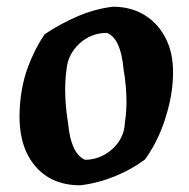

<svg xmlns="http://www.w3.org/2000/svg" viewBox="-20 -540 562 572"><path d="M219 12Q130 12 81 -50Q32 -112 39 -220Q43 -285 63 -339.5Q83 -394 113 -438Q159 -469 211.5 -491.5Q264 -514 317 -520Q371 -520 412.5 -494Q454 -468 476.5 -420Q499 -372 495 -304Q492 -246 470.5 -181Q449 -116 412 -65Q372 -35 321.5 -14.5Q271 6 219 12ZM233 -64Q264 -64 291 -79Q318 -94 334.5 -119Q351 -144 352 -175Q358 -211 356.5 -252.5Q355 -294 348 -334Q340 -425 299 -442Q251 -442 216.5 -410Q182 -378 178 -332Q173 -296 174.5 -254.5Q176 -213 183 -172Q191 -83 233 -64Z"/></svg>

Font: Labrada
Style: Bold Italic
Weight: 700
Italic angle: -7°
Designer: Mercedes Jáuregui
Foundry: Omnibus-Type Team
Version: Version 1.000; ttfautohint (v1.8.4.7-5d5b)